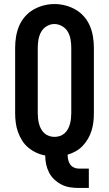

<svg xmlns="http://www.w3.org/2000/svg" viewBox="-20 -766 540 951"><path d="M369 165Q347 165 325.5 161.5Q304 158 284.5 148Q265 138 249 123Q233 108 223 88.5Q213 69 208.5 47.5Q204 26 204 4Q181 0 159.5 -10Q138 -20 120 -35Q102 -50 89.5 -70Q77 -90 69 -112.5Q61 -135 58 -158.5Q55 -182 55 -205V-530Q55 -557 59.5 -584.5Q64 -612 74.5 -637Q85 -662 103 -683Q121 -704 145 -718Q169 -732 196 -739Q223 -746 250 -746Q277 -746 304 -739Q331 -732 355 -718Q379 -704 397 -683Q415 -662 425.5 -637Q436 -612 440.5 -584.5Q445 -557 445 -530V-205Q445 -183 442.5 -161.5Q440 -140 433.5 -119Q427 -98 416 -79Q405 -60 390 -44Q375 -28 355.5 -17Q336 -6 315 0Q315 12 317.5 24.5Q320 37 327 47.5Q334 58 345.5 63.5Q357 69 369 69H420V165ZM250 -88Q264 -88 277 -92.5Q290 -97 300 -106Q310 -115 316.5 -127Q323 -139 326.5 -152Q330 -165 331.5 -178.5Q333 -192 333 -205V-530Q333 -550 329.5 -570.5Q326 -591 316 -608.5Q306 -626 287.5 -636.5Q269 -647 249 -647Q229 -647 211 -636Q193 -625 183.5 -607.5Q174 -590 170.5 -570Q167 -550 167 -530V-205Q167 -192 168.5 -178.5Q170 -165 173.5 -152Q177 -139 183.5 -127Q190 -115 200 -106Q210 -97 223 -92.5Q236 -88 250 -88Z"/></svg>

Font: Iosevka Slab
Style: Bold
Weight: 700
Monospace: yes
Designer: Belleve Invis
Foundry: Belleve Invis
Version: Version 11.1.1; ttfautohint (v1.8.3)